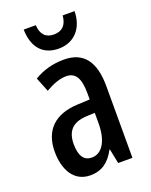

<svg xmlns="http://www.w3.org/2000/svg" viewBox="-142 -825 715 912"><g transform="rotate(-20 215.0 -369.5)"><path d="M350 -749H290C286 -700 261 -678 221 -678C180 -678 157 -701 154 -749H93C95 -655 143 -607 220 -607C296 -607 349 -661 350 -749ZM223 -550C167 -550 116 -536 72 -509L101 -437C141 -460 175 -472 206 -472C254 -472 274 -436 274 -361V-330L211 -327C97 -322 33 -262 33 -153C33 -67 69 10 155 10C213 10 251 -18 281 -74H283L298 0H370V-362C370 -483 325 -550 223 -550ZM230 -260 275 -262V-210C275 -121 242 -67 190 -67C152 -67 130 -95 130 -156C130 -222 162 -256 230 -260Z"/></g></svg>

Font: Noto Sans Arabic ExtCond Med
Style: Regular
Weight: 500
Width: 2
Designer: Monotype Design Team, Nadine Chahine, Nizar Qandah and Khaled Hosny
Foundry: Monotype Imaging Inc.
Version: Version 2.012